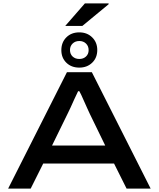

<svg xmlns="http://www.w3.org/2000/svg" viewBox="-20 -1113 937 1133"><path d="M28 0 375 -687H522L869 0H727L653 -148H235L161 0ZM287 -254H601L510 -441Q505 -452 495.5 -472.5Q486 -493 476.5 -515Q467 -537 459 -554Q451 -571 448 -575H441Q431 -555 419 -528.5Q407 -502 396 -477.5Q385 -453 378 -440ZM448 -714Q401 -714 371.5 -743Q342 -772 342 -817Q342 -863 371.5 -892.5Q401 -922 448 -922Q494 -922 524 -892.5Q554 -863 554 -818Q554 -772 524 -743Q494 -714 448 -714ZM448 -765Q472 -765 487.5 -779.5Q503 -794 503 -817Q503 -841 487.5 -856Q472 -871 448 -871Q424 -871 408.5 -856Q393 -841 393 -818Q393 -794 408.5 -779.5Q424 -765 448 -765ZM365 -960 481 -1093H621V-1088L466 -960Z"/></svg>

Font: Archivo Expanded Medium
Style: Regular
Weight: 500
Width: 7
Designer: Hector Gatti
Foundry: Omnibus-Type
Version: Version 2.001